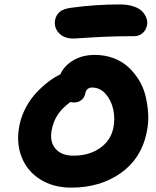

<svg xmlns="http://www.w3.org/2000/svg" viewBox="-20 -900 709 871"><path d="M314.9 -725.1Q269 -725.1 246.3 -751Q223.6 -776.9 230 -810.1Q234.4 -831.5 250.7 -845.9Q267.1 -860.4 305.2 -865.2Q414.6 -879.9 523.9 -879.9Q560.5 -879.9 587.6 -870.4Q614.7 -860.8 627.4 -845.9Q640.1 -831.1 645 -815.7Q649.9 -800.3 647 -786.1Q642.6 -763.2 626.7 -749.5Q610.8 -735.8 587.9 -735.8Q486.3 -735.8 402.3 -730.5Q318.4 -725.1 314.9 -725.1ZM303.2 -48.8Q222.2 -48.8 162.6 -86.2Q103 -123.5 77.9 -188Q52.7 -252.4 67.9 -330.1Q76.7 -374 97.9 -413.3Q119.1 -452.6 146.5 -481.2Q173.8 -509.8 200.4 -529.8Q227.1 -549.8 253.9 -563Q270.5 -601.1 312 -626Q353.5 -650.9 410.2 -650.9Q454.6 -650.9 492.9 -637Q531.2 -623 559.1 -598.4Q586.9 -573.7 608.4 -540Q629.9 -506.3 639.6 -467Q649.4 -427.7 652.1 -384.5Q654.8 -341.3 645 -297.9Q621.1 -180.7 527.6 -114.7Q434.1 -48.8 303.2 -48.8ZM214.8 -312Q204.1 -257.8 231.4 -225.8Q258.8 -193.8 313 -193.8Q384.3 -193.8 433.6 -228.3Q482.9 -262.7 494.1 -319.8Q502.9 -361.3 493.7 -403.6Q484.4 -445.8 458.7 -474.4Q433.1 -502.9 397.9 -502.9Q371.1 -502.9 366.2 -473.1Q361.8 -455.1 347.9 -445.1Q334 -435.1 315.9 -435.1Q308.6 -435.1 298.8 -437Q261.7 -409.2 242.4 -380.4Q223.1 -351.6 214.8 -312Z"/></svg>

Font: Shantell Sans Irregular Bouncy
Style: Bold Italic
Weight: 700
Italic angle: -11.31°
Designer: Stephen Nixon, Anya Danilova, Shantell Martin
Foundry: Arrow Type
Version: Version 1.006;[9816181b4]